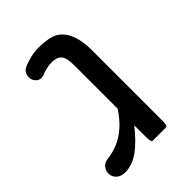

<svg xmlns="http://www.w3.org/2000/svg" viewBox="-177 -665 752 752"><g transform="rotate(-45 198.5 -289.0)"><path d="M242.2 -573.2Q277.3 -561.5 295.9 -523.9Q314.5 -486.3 314.5 -426.8V-40Q314.5 -7.8 306.6 -7.8H231.4Q223.6 -7.8 223.6 -40V-101.6Q184.6 -51.8 147 -23.9Q109.4 3.9 68.4 3.9Q45.9 3.9 32.2 -8.3Q18.6 -20.5 18.6 -40Q18.6 -55.7 28.8 -67.9Q39.1 -80.1 56.6 -82Q108.4 -87.9 149.4 -115.2Q190.4 -142.6 223.6 -193.4V-433.6Q223.6 -475.6 210.9 -490.2Q198.2 -504.9 167 -504.9Q156.2 -504.9 139.2 -501Q122.1 -497.1 108.4 -491.2Q100.6 -489.3 97.7 -489.3Q85 -489.3 74.7 -500Q64.5 -510.7 64.5 -526.4Q64.5 -552.7 86.9 -562.5Q102.5 -570.3 127 -576.2Q151.4 -582 170.9 -582Q211.9 -582 242.2 -573.2Z"/></g></svg>

Font: YuPearl-Regular
Style: Regular
Weight: 400
Designer: Max Yao
Foundry: Max-Everyday
Version: Version 1.011; ttfautohint (v1.8.3)